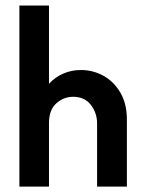

<svg xmlns="http://www.w3.org/2000/svg" viewBox="-20 -687 530 707"><path d="M51.4 0V-666.7H160.4V-378.5Q183.3 -403.5 213.5 -416.3Q243.8 -429.2 277.8 -429.2Q322.2 -429.2 360.8 -408Q399.3 -386.8 423.3 -345.8Q447.2 -304.9 447.2 -247.2V0H337.5V-232.6Q337.5 -270.8 314.6 -300.7Q291.7 -330.6 249.3 -330.6Q214.6 -330.6 187.5 -306.6Q160.4 -282.6 160.4 -234V0Z"/></svg>

Font: Afacad SemiBold
Style: Regular
Weight: 600
Designer: Kristian Moeller
Foundry: Dicotype
Version: Version 1.000